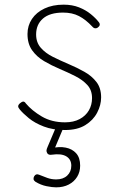

<svg xmlns="http://www.w3.org/2000/svg" viewBox="-20 -539 519 824"><path d="M259 19Q207 19 168 4Q129 -11 103.5 -32Q78 -53 65 -69Q58 -77 58 -83Q58 -89 66 -96Q74 -103 80 -103Q86 -103 91 -95Q117 -64 159.5 -39Q202 -14 259 -14Q296 -14 322 -28Q348 -42 361.5 -65.5Q375 -89 375 -118Q375 -152 355 -174Q335 -196 303.5 -212Q272 -228 236.5 -243Q201 -258 169.5 -276.5Q138 -295 118 -323Q98 -351 98 -393Q98 -429 117 -457.5Q136 -486 171 -502.5Q206 -519 253 -519Q290 -519 319 -507.5Q348 -496 369.5 -478.5Q391 -461 404 -444Q409 -438 408 -432Q407 -426 400 -421Q395 -417 388.5 -417.5Q382 -418 376 -425Q348 -455 319 -470Q290 -485 251 -485Q194 -485 164.5 -459.5Q135 -434 135 -391Q135 -357 155 -334Q175 -311 207 -295Q239 -279 274.5 -264Q310 -249 342 -231Q374 -213 394 -187Q414 -161 414 -121Q414 -88 397 -55.5Q380 -23 346 -2Q312 19 259 19ZM221 265Q204 265 179.5 260Q155 255 132 241Q125 236 124 230Q123 224 127 217Q131 211 136 209.5Q141 208 148 211Q165 218 183 224.5Q201 231 221 231Q251 231 268.5 214.5Q286 198 286 172Q286 145 264.5 132Q243 119 202 125Q195 126 190.5 124.5Q186 123 183 119Q179 112 179.5 106.5Q180 101 184 92L223 0H256L211 107L201 97Q234 89 262 94.5Q290 100 307 119Q324 138 324 172Q324 199 311 220Q298 241 275 253Q252 265 221 265Z"/></svg>

Font: Playwrite FR Moderne Thin
Style: Regular
Weight: 250
Version: Version 1.002